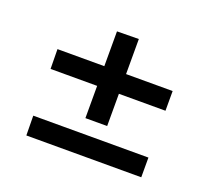

<svg xmlns="http://www.w3.org/2000/svg" viewBox="-88 -648 787 705"><g transform="rotate(20 305.0 -295.0)"><path d="M525 -135H75L76 -58H525ZM525 -395H343V-532L258 -531V-395H75L76 -318H258V-192H343V-318H525Z"/></g></svg>

Font: Necto Mono
Style: Regular
Weight: 400
Designer: Marco Condello
Foundry: Collletttivo
Version: Version 1.300;Glyphs 3.2 (3217)